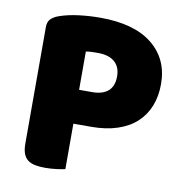

<svg xmlns="http://www.w3.org/2000/svg" viewBox="-73 -692 728 766"><g transform="rotate(10 290.5 -309.0)"><path d="M292 -325Q334 -325 356.5 -344.5Q379 -364 379 -404Q379 -442 355.5 -462.5Q332 -483 287 -483Q271 -483 260.5 -482.5Q250 -482 239 -480V-325ZM240 -4Q229 -1 205.5 2Q182 5 159 5Q136 5 118.5 1.5Q101 -2 89 -11Q77 -20 71 -36Q65 -52 65 -78V-549Q65 -570 76.5 -581.5Q88 -593 108 -600Q142 -612 185.5 -617.5Q229 -623 273 -623Q411 -623 484 -564Q557 -505 557 -404Q557 -355 541.5 -315.5Q526 -276 495.5 -247.5Q465 -219 418.5 -203.5Q372 -188 311 -188H240Z"/></g></svg>

Font: Baloo Bhai
Style: Regular
Weight: 400
Designer: Supriya Tembe, Noopur Datye and Ek Type
Foundry: Ek Type
Version: Version 1.443;PS 1.000;hotconv 16.6.51;makeotf.lib2.5.65220;